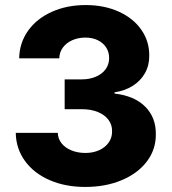

<svg xmlns="http://www.w3.org/2000/svg" viewBox="-20 -737 686 767"><path d="M43 -206.1H210.9Q211.4 -183.1 225.8 -164.8Q240.2 -146.5 265.4 -136.2Q290.5 -126 321.3 -126Q352.1 -126 376.5 -137.2Q400.9 -148.4 414.6 -168.2Q428.2 -188 427.7 -212.9Q428.2 -238.3 413.3 -258.3Q398.4 -278.3 370.8 -289.6Q343.3 -300.8 306.6 -300.8H238.3V-419.9H306.6Q338.4 -419.9 363.3 -430.7Q388.2 -441.4 402.1 -460.7Q416 -480 416 -504.9Q416 -528.8 404.1 -547.4Q392.1 -565.9 370.6 -576.4Q349.1 -586.9 321.3 -586.9Q292.5 -586.9 268.8 -576.4Q245.1 -565.9 231.2 -547.1Q217.3 -528.3 216.8 -503.9H56.6Q57.6 -565.4 92 -614Q126.5 -662.6 186.8 -689.7Q247.1 -716.8 322.3 -716.8Q396.5 -716.8 454.6 -690.4Q512.7 -664.1 544.7 -617.9Q576.7 -571.8 576.2 -514.6Q576.7 -476.1 559.1 -444.8Q541.5 -413.6 509.8 -393.8Q478 -374 437.5 -368.2V-363.3Q517.6 -354 560.5 -310.5Q603.5 -267.1 602.5 -200.2Q603 -140.1 566.9 -92.3Q530.8 -44.4 466.3 -17.3Q401.9 9.8 320.3 9.8Q240.7 9.8 178 -17.6Q115.2 -44.9 79.6 -94.2Q43.9 -143.6 43 -206.1Z"/></svg>

Font: Pretendard JP ExtraBold
Style: Regular
Weight: 800
Designer: Base glyphs from Inter by Rasmus Andersson; Hangeul glyphs from Noto Sans CJK(Source Han Sans) by Jang Soo-young and Kan
Foundry: Kil Hyung-jin
Version: Version 1.309